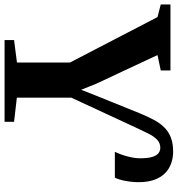

<svg xmlns="http://www.w3.org/2000/svg" viewBox="-6 -808 795 860"><g transform="rotate(90 392.0 -377.5)"><path d="M141 0V-42.5L241.5 -55.5V-293L38 -685L-18.5 -699.5V-743H277V-699.5L208 -685L336.5 -410.5L363.5 -343L390 -410L469 -605.5Q484 -642 499 -669.8Q514 -697.5 533.2 -716.5Q552.5 -735.5 578.5 -745.2Q604.5 -755 641 -755Q669 -755 693.5 -746.2Q718 -737.5 737 -719Q756 -700.5 766.8 -671Q777.5 -641.5 777.5 -600Q777.5 -582.5 775.2 -563.5Q773 -544.5 768.8 -526.8Q764.5 -509 757.5 -494H641.5Q654.5 -521 662.5 -552Q670.5 -583 670.5 -607Q670.5 -641 664.5 -660.8Q658.5 -680.5 648 -689Q637.5 -697.5 623.5 -697.5Q602.5 -697.5 587.5 -683.5Q572.5 -669.5 560 -644.5Q547.5 -619.5 533 -588L399 -299V-55L507 -42.5V0Z"/></g></svg>

Font: Merriweather 72pt
Style: Bold
Weight: 700
Version: Version 2.100